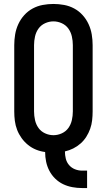

<svg xmlns="http://www.w3.org/2000/svg" viewBox="-20 -763 540 970"><path d="M394 187Q370 187 345.5 182.5Q321 178 299 167.5Q277 157 259 139.5Q241 122 229.5 100Q218 78 213 54Q208 30 208 5Q184 2 162 -7Q140 -16 121.5 -31Q103 -46 89 -65.5Q75 -85 66.5 -107Q58 -129 55 -152.5Q52 -176 52 -200V-535Q52 -562 56.5 -589Q61 -616 72.5 -641Q84 -666 102.5 -686.5Q121 -707 145 -720Q169 -733 196 -738Q223 -743 250 -743Q277 -743 304 -738Q331 -733 355 -720Q379 -707 397.5 -686.5Q416 -666 427.5 -641Q439 -616 443.5 -589Q448 -562 448 -535V-200Q448 -178 445.5 -155.5Q443 -133 435.5 -112Q428 -91 416 -72Q404 -53 387 -38Q370 -23 350 -13Q330 -3 308 2Q308 21 312.5 39Q317 57 329 71Q341 85 358.5 92Q376 99 394 99H420V187ZM250 -80Q272 -80 292.5 -89.5Q313 -99 325.5 -116.5Q338 -134 343 -156Q348 -178 348 -200V-535Q348 -557 343 -579Q338 -601 325.5 -618.5Q313 -636 292.5 -645.5Q272 -655 250 -655Q228 -655 207.5 -645.5Q187 -636 174.5 -618.5Q162 -601 157 -579Q152 -557 152 -535V-200Q152 -178 157 -156Q162 -134 174.5 -116.5Q187 -99 207.5 -89.5Q228 -80 250 -80Z"/></svg>

Font: Iosevka Semibold
Style: Regular
Weight: 600
Monospace: yes
Designer: Belleve Invis
Foundry: Belleve Invis
Version: Version 33.2.3; ttfautohint (v1.8.4)